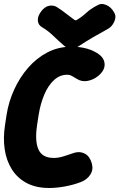

<svg xmlns="http://www.w3.org/2000/svg" viewBox="-21 -919 596 958"><path d="M224 19Q159 19 112.5 -5.5Q66 -30 38.5 -73.5Q11 -117 2.5 -173.5Q-6 -230 4 -295L12 -347Q22 -411 49.5 -471.5Q77 -532 119 -580.5Q161 -629 215.5 -657.5Q270 -686 336 -686Q421 -686 474 -647Q501 -626 501 -596.5Q501 -567 470 -541Q446 -521 417 -515.5Q388 -510 365 -524Q351 -532 339.5 -539Q328 -546 314 -546Q277 -546 248 -519Q219 -492 200 -447Q181 -402 172 -347L164 -295Q152 -215 171 -173Q190 -131 247 -131Q272 -131 298 -139.5Q324 -148 351 -157Q379 -165 403 -152Q427 -139 437 -104Q446 -73 429.5 -47.5Q413 -22 381 -10Q343 4 302 11.5Q261 19 224 19ZM550 -854Q557 -842 554 -826.5Q551 -811 541 -796.5Q531 -782 516 -774Q472 -750 440.5 -731.5Q409 -713 374 -690Q354 -676 335 -676Q316 -676 300 -690Q271 -715 244 -741Q217 -767 189 -783Q170 -794 168 -814.5Q166 -835 179 -854L180 -856Q199 -885 223.5 -890Q248 -895 267 -881Q290 -866 309 -851Q328 -836 350 -820Q354 -818 356 -817.5Q358 -817 363 -820Q388 -835 409.5 -855Q431 -875 462 -891Q483 -905 508.5 -894.5Q534 -884 549 -856Z"/></svg>

Font: Winky Sans
Style: Bold Italic
Weight: 700
Italic angle: -8.97852°
Designer: Simon Atzbach
Foundry: typofactur
Version: Version 1.205